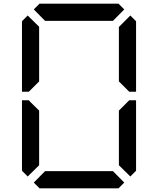

<svg xmlns="http://www.w3.org/2000/svg" viewBox="-20 -1020 856 1040"><path d="M163 -969 194 -1000H622L653 -969L592 -907H590H454H362H226H224ZM130 -64 99 -95V-477H136L145 -467L192 -421V-218V-139V-125ZM653 -31 622 0H194L163 -31L224 -93H226H362H454H590H592ZM624 -421 680 -477H717V-95L686 -64L624 -125V-139V-218ZM686 -936 717 -905V-523H680L624 -579V-607V-782V-861V-874ZM192 -579 136 -523H99V-905L130 -936L192 -875V-861V-782Z"/></svg>

Font: DSEG14 Classic Mini
Style: Regular
Weight: 400
Designer: Keshikan(Twitter:@keshinomi_88pro)
Version: Version 0.46